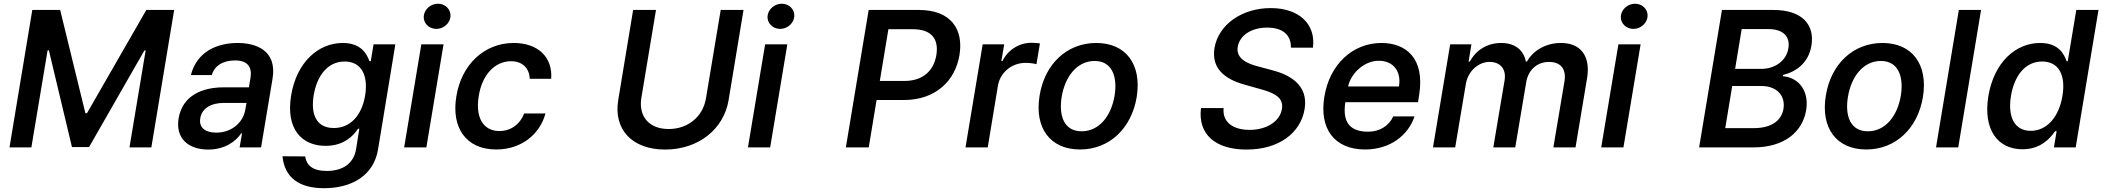

<svg xmlns="http://www.w3.org/2000/svg" viewBox="-20 -780 11125 1016"><path d="M150.9 -727.3 30.2 0H146L231.9 -513.8H238.6L360.8 -1.8H451.3L744 -512.8H750.7L665.1 0H780.9L901.6 -727.3H754.3L440.3 -181.1H431.8L298.3 -727.3Z M1081.7 11.4C1169.7 11.4 1228 -31.6 1256.4 -74.6H1260.7L1247.9 0H1361.5L1422.2 -363.6C1447.4 -515.3 1332.4 -552.6 1237.2 -552.6C1130.7 -552.6 1022 -508.2 990.1 -382.8H1100.9C1114 -430.8 1158 -460.2 1224.8 -460.2C1288.7 -460.2 1314.6 -426.1 1305.8 -369.7L1297.2 -317.8H1162.6C1053.6 -317.8 946 -277 925.1 -153.4C907.7 -46.5 978 11.4 1081.7 11.4ZM1039.8 -154.1C1047.9 -207.4 1098 -235.4 1164.8 -235.4H1284.4L1277.3 -196C1265.6 -132.8 1207 -78.1 1124.3 -78.1C1067.1 -78.1 1031.2 -104.4 1039.8 -154.1Z M1695 215.9C1839.1 215.9 1957.4 150.6 1980.5 10.7L2072.1 -545.5H1956.7L1942.1 -456.3H1935C1921.5 -492.9 1892.4 -552.6 1793.7 -552.6C1664.8 -552.6 1549.7 -451.3 1520.6 -275.2C1491.5 -98.7 1575.3 -8.2 1703.1 -8.2C1799.7 -8.2 1849.8 -61.1 1874.6 -98.7H1881.4L1864.7 6.4C1852.3 90.2 1787.6 124.6 1709.2 124.6C1632.5 124.6 1601.6 93 1594.8 47.6L1474.8 46.9C1485.8 159.1 1561.8 215.9 1695 215.9ZM1639.9 -275.6C1656.6 -377.5 1712.7 -454.5 1804 -454.5C1891.7 -454.5 1929.3 -382.5 1912.3 -275.6C1894.5 -167.3 1832.7 -102.6 1746.1 -102.6C1655.2 -102.6 1623.2 -173.3 1639.9 -275.6Z M2118.6 0H2236.2L2327.1 -545.5H2209.5ZM2222.3 -693.9C2219.8 -657.3 2250 -627.1 2289.1 -627.1C2327.8 -627.1 2361.5 -657.3 2364 -693.9C2366.1 -730.5 2336.6 -760.3 2297.6 -760.3C2258.9 -760.3 2225.1 -730.5 2222.3 -693.9Z M2605.8 11C2738.6 11 2836.3 -68.5 2866.5 -179.7H2753.6C2731.2 -120.7 2681.5 -86.6 2622.9 -86.6C2537.6 -86.6 2494.3 -157.3 2513.5 -272.7C2531.6 -386 2599.8 -456 2684.3 -456C2748.6 -456 2781.6 -414.8 2783.4 -362.9H2896.7C2905.2 -477.3 2827.1 -552.6 2698.5 -552.6C2541.5 -552.6 2421.5 -436.8 2394.9 -270.2C2367.2 -105.8 2445 11 2605.8 11Z M3793.7 -727.3 3715.9 -260.7C3701 -165.8 3623.6 -97.3 3518.1 -97.3C3413 -97.3 3358.7 -165.8 3373.6 -260.7L3451.3 -727.3H3330.3L3251.4 -250.4C3225.9 -96.2 3323.5 11.4 3499.6 11.4C3675.4 11.4 3810 -96.2 3835.6 -250.4L3914.4 -727.3Z M3937.9 0H4055.4L4146.3 -545.5H4028.8ZM4041.5 -693.9C4039.1 -657.3 4069.2 -627.1 4108.3 -627.1C4147 -627.1 4180.8 -657.3 4183.2 -693.9C4185.4 -730.5 4155.9 -760.3 4116.8 -760.3C4078.1 -760.3 4044.4 -730.5 4041.5 -693.9Z M4456 0H4577.1L4618.6 -250.7H4762.4C4931.1 -250.7 5034.8 -352.3 5057.2 -489C5079.9 -626.1 5011 -727.3 4843 -727.3H4576.7ZM4635.7 -351.6 4681.1 -625.4H4810.4C4913.7 -625.4 4947.8 -569.6 4935 -489C4921.9 -409.8 4868.3 -351.6 4765.3 -351.6Z M5089.1 0H5206.7L5260.7 -326.7C5272.7 -397.4 5334.5 -447.4 5407.3 -447.4C5429.7 -447.4 5454.9 -443.5 5464.5 -440.3L5483 -550.4C5471.2 -552.6 5451.7 -553.6 5437.5 -553.6C5374.3 -553.6 5314.3 -517.4 5284.4 -456.7H5278.8L5294 -545.5H5180Z M5695.3 11C5849.8 11 5967.3 -99.8 5995 -266.3C6022.7 -437.9 5939.3 -552.6 5780.9 -552.6C5626.1 -552.6 5508.2 -441.8 5481.2 -274.1C5453.1 -103.7 5536.2 11 5695.3 11ZM5598 -266.7C5614.7 -371.1 5676.8 -457.4 5772.7 -457.4C5864.3 -457.4 5894.2 -375 5878.2 -274.9C5861.2 -170.1 5799 -85.2 5703.5 -85.2C5611.2 -85.2 5581.7 -166.5 5598 -266.7Z M6811.1 -527.7H6927.6C6943.9 -651.3 6855.5 -737.2 6704.2 -737.2C6554.7 -737.2 6428.3 -652.7 6406.6 -525.6C6390.3 -422.9 6453.5 -363.3 6566.1 -332L6646.7 -309.3C6721.6 -289.4 6774.1 -264.2 6763.5 -203.5C6752.8 -137.1 6682.2 -92.7 6592.3 -92.7C6509.2 -92.7 6447.4 -130.3 6454.9 -208.1H6335.2C6318.2 -70 6410.2 11.4 6576 11.4C6748.9 11.4 6862.6 -77.1 6883.5 -202.4C6905.2 -331.3 6803.3 -385.7 6707.4 -409.8L6640.6 -427.6C6584.5 -441.8 6518.5 -468 6529.8 -532.7C6539.8 -591.3 6599.4 -633.9 6685.4 -633.9C6766 -633.9 6812.5 -596.6 6811.1 -527.7Z M7203.5 11C7334.5 11 7431.5 -62.5 7465.2 -164.1H7352.6C7329.5 -112.9 7279.1 -83.1 7220.5 -83.1C7129.6 -83.1 7081.7 -126.1 7099.1 -239.3H7483.7L7489.7 -277.7C7521 -472.3 7419.4 -552.6 7290.1 -552.6C7136.4 -552.6 7015.6 -437.5 6988.3 -269.2C6959.5 -99.1 7041.2 11 7203.5 11ZM7113.6 -322.4C7128.2 -391 7197.8 -458.5 7275.9 -458.5C7354.4 -458.5 7396.3 -400.9 7382.8 -322.4Z M7562.9 0H7680.4L7736.5 -334.2C7747.5 -404.1 7804 -452.4 7861.9 -452.4C7919 -452.4 7951 -415.1 7942.1 -356.9L7882.1 0H7998.2L8056.1 -344.1C8066.1 -408 8111.9 -452.4 8177.6 -452.4C8231.5 -452.4 8269.9 -421.9 8258.9 -350.9L8199.9 0H8317.1L8378.2 -365.8C8398.8 -489 8339.1 -552.6 8240.4 -552.6C8161.2 -552.6 8094.8 -514.6 8060 -454.5H8054.3C8042.3 -515.6 7996.4 -552.6 7923.7 -552.6C7851.2 -552.6 7791.2 -516 7758.2 -454.5H7751.4L7766.3 -545.5H7653.8Z M8453.1 0H8570.7L8661.6 -545.5H8544ZM8556.8 -693.9C8554.3 -657.3 8584.5 -627.1 8623.6 -627.1C8662.3 -627.1 8696 -657.3 8698.5 -693.9C8700.6 -730.5 8671.2 -760.3 8632.1 -760.3C8593.4 -760.3 8559.7 -730.5 8556.8 -693.9Z M8971.2 0H9257.8C9425.4 0 9518.8 -84.5 9537.6 -197.1C9555.8 -308.2 9487.9 -372.5 9414.1 -376.4L9415.5 -383.5C9486.2 -400.6 9550.1 -448.2 9565.3 -537.6C9583.8 -645.2 9521 -727.3 9364.7 -727.3H9092ZM9109.4 -101.9 9146.3 -324.9H9300.1C9384.9 -324.9 9428.3 -271.7 9417.6 -204.5C9407.7 -145.6 9359.4 -101.9 9259.2 -101.9ZM9161.6 -415.5 9196.4 -626.1H9337.7C9419.7 -626.1 9453.5 -583.1 9443.5 -524.9C9433.2 -457.7 9371.4 -415.5 9300.4 -415.5Z M9855.8 11C10010.3 11 10127.8 -99.8 10155.5 -266.3C10183.2 -437.9 10099.8 -552.6 9941.4 -552.6C9786.6 -552.6 9668.7 -441.8 9641.7 -274.1C9613.6 -103.7 9696.7 11 9855.8 11ZM9758.5 -266.7C9775.2 -371.1 9837.4 -457.4 9933.2 -457.4C10024.9 -457.4 10054.7 -375 10038.7 -274.9C10021.7 -170.1 9959.5 -85.2 9864 -85.2C9771.7 -85.2 9742.2 -166.5 9758.5 -266.7Z M10463.1 -727.3H10345.5L10224.8 0H10342.3Z M10682.2 9.9C10778.4 9.9 10828.8 -47.9 10854.8 -85.6H10862.9L10848.7 0H10963.8L11084.5 -727.3H10967L10921.9 -456.3H10915.8C10902.7 -492.9 10874.3 -552.6 10775.6 -552.6C10646.7 -552.6 10532 -451.3 10501.8 -271.7C10472.7 -93.8 10551.5 9.9 10682.2 9.9ZM10621.4 -272.7C10638.8 -377.5 10695.7 -454.5 10786.2 -454.5C10874.3 -454.5 10911.9 -382.5 10893.8 -272.7C10875.7 -162.3 10812.5 -87.7 10725.9 -87.7C10636 -87.7 10604 -166.9 10621.4 -272.7Z"/></svg>

Font: Magic Ui Pro Semi Bold
Style: Italic
Weight: 600
Italic angle: -9.39999°
Designer: Stefan Endress, Andreas Faust
Version: Version 1.000;FEAKit 1.0